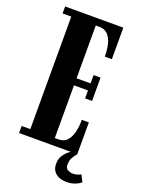

<svg xmlns="http://www.w3.org/2000/svg" viewBox="-159 -772 737 998"><g transform="rotate(20 209.5 -272.5)"><path d="M22 0V-39H70V-661.5H22V-700H344V-525.5H305Q305 -566 296.8 -596.8Q288.5 -627.5 271.2 -644.5Q254 -661.5 226 -661.5H205.5V-369.5H283V-415.5H321.5V-286.5H283V-330.5H205.5V-39H226Q254 -39 271.2 -56.2Q288.5 -73.5 296.8 -104.5Q305 -135.5 305 -176H344V0ZM340.5 155Q318 155 299 147.5Q280 140 268.8 124.2Q257.5 108.5 257.5 84.5Q257.5 57 270 37.8Q282.5 18.5 299 6.2Q315.5 -6 328 -13L344 0Q332.5 13.5 323.5 29Q314.5 44.5 314.5 69Q314.5 89 329 96Q343.5 103 355.5 103Q368.5 103 380.2 99.5Q392 96 400 91L419 128Q406.5 139.5 385.8 147.2Q365 155 340.5 155Z"/></g></svg>

Font: Imbue Thin 10pt ExtraBold
Style: Regular
Weight: 800
Version: Version 1.102